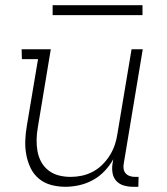

<svg xmlns="http://www.w3.org/2000/svg" viewBox="-20 -709 640 737"><path d="M231 8Q203 8 176.5 1Q150 -6 129.5 -23Q109 -40 97.5 -64Q86 -88 81 -114.5Q76 -141 77 -169Q78 -197 83 -226L126 -482H64L63 -520H175L125 -219Q121 -196 120.5 -173Q120 -150 124 -128Q128 -106 138.5 -87Q149 -68 166.5 -54.5Q184 -41 206 -35.5Q228 -30 251 -30Q272 -30 294 -34.5Q316 -39 336.5 -50Q357 -61 373.5 -77.5Q390 -94 402 -113.5Q414 -133 421 -154Q428 -175 431 -197L485 -520H528L455 -81Q453 -71 454.5 -61Q456 -51 462 -44Q468 -37 477.5 -33.5Q487 -30 498 -30H512L511 8H491Q472 8 455 3Q438 -2 426.5 -14.5Q415 -27 412 -45Q409 -63 412 -81L415 -98Q401 -73 381 -52Q361 -31 336 -17.5Q311 -4 284 2Q257 8 231 8ZM182 -651V-689H527V-651Z"/></svg>

Font: Iosevka Etoile Extralight
Style: Italic
Weight: 200
Italic angle: -9°
Designer: Belleve Invis
Foundry: Belleve Invis
Version: Version 22.1.2; ttfautohint (v1.8.4)